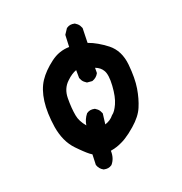

<svg xmlns="http://www.w3.org/2000/svg" viewBox="-87 -568 675 711"><g transform="rotate(-15 250.0 -212.5)"><path d="M224.1 62Q216.3 58.6 210.7 53Q205.1 47.4 201.7 39.6L201.2 38.6V37.6L199.2 -2.4Q194.8 -4.4 189.9 -7.6Q185.1 -10.7 179.7 -14.6Q174.3 -18.6 168.5 -23.2Q162.6 -27.8 156.2 -33.2Q149.9 -38.6 143.1 -44.4Q124 -61 110.8 -84.2Q97.7 -107.4 90.3 -136.2Q76.2 -193.8 78.1 -238.8Q80.1 -283.7 97.2 -315.4Q114.3 -346.7 147.5 -376.5Q178.7 -404.8 218.8 -408.7L216.8 -454.1V-455.6L217.3 -457L229 -478.5L230 -479.5L231 -480Q242.2 -489.7 260.3 -487.3H261.2L262.2 -486.8Q267.1 -484.4 271.5 -481.2Q275.9 -478 279.1 -473.6Q282.2 -469.2 284.7 -464.4L285.2 -463.4V-462.4L288.6 -405.8Q307.6 -400.9 325.9 -392.3Q344.2 -383.8 363.3 -371.6Q403.8 -345.2 414.6 -288.6Q424.8 -233.9 421.9 -195.1Q418.9 -156.2 408.7 -125Q398.9 -93.8 367.7 -61.5Q357.4 -50.8 347.9 -42.2Q338.4 -33.7 329.6 -27.1Q320.8 -20.5 313 -16.1Q302.7 -9.8 291.3 -5.1Q279.8 -0.5 268.6 2.4Q272.5 32.7 256.8 54.2L256.3 54.7L255.4 55.2Q244.1 64.9 226.1 62.5H225.1ZM307.6 -124.5Q318.4 -133.3 327.6 -159.2Q336.9 -185.5 335.9 -229Q335.4 -250.5 332 -265.6Q328.6 -280.8 322.3 -289.1Q319.8 -292.5 316.7 -295.7Q313.5 -298.8 309.6 -301.5Q305.7 -304.2 301 -306.2Q296.4 -308.1 291.5 -309.6L293 -290.5V-289.1L292.5 -287.6Q289.1 -279.8 283.4 -274.2Q277.8 -268.6 270 -265.1L268.6 -264.6H267.6H250H249L247.6 -265.1Q242.7 -267.6 238.3 -270.8Q233.9 -273.9 230.7 -278.3Q227.5 -282.7 225.1 -287.6L224.6 -288.6V-289.6L221.7 -319.3Q212.9 -315.4 203.9 -308.3Q194.8 -301.3 185.1 -290Q162.1 -264.6 165 -227.1Q168 -187.5 176.3 -157.7Q182.6 -134.3 205.1 -111.8Q206.5 -135.3 219.7 -154.8L220.2 -155.3L221.2 -155.8Q232.4 -165.5 250.5 -163.1H251.5L252.4 -162.6Q257.3 -160.2 261.7 -157Q266.1 -153.8 269.3 -149.4Q272.5 -145 274.9 -140.1L275.4 -138.7V-137.7L273.9 -97.2Q295.4 -106 306.6 -123.5L307.1 -124Z"/></g></svg>

Font: NaikaiFont
Style: SemiBold
Weight: 600
Version: Version 1.89